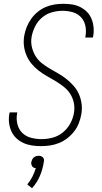

<svg xmlns="http://www.w3.org/2000/svg" viewBox="-20 -763 540 1013"><path d="M196 8Q172 8 148.5 4.5Q125 1 104 -8.5Q83 -18 66.5 -33.5Q50 -49 40.5 -69.5Q31 -90 28 -113.5Q25 -137 29 -161L31 -170H71L70 -163Q65 -135 72 -107.5Q79 -80 98 -61.5Q117 -43 144 -36Q171 -29 200 -29Q228 -29 257 -36.5Q286 -44 310.5 -63.5Q335 -83 350 -110Q365 -137 370 -166Q375 -194 369.5 -220.5Q364 -247 350 -268.5Q336 -290 315.5 -306Q295 -322 272.5 -335.5Q250 -349 227.5 -361.5Q205 -374 184.5 -390Q164 -406 147.5 -425.5Q131 -445 120.5 -469Q110 -493 106.5 -520Q103 -547 108 -575Q112 -598 121 -620.5Q130 -643 144.5 -663.5Q159 -684 178.5 -700Q198 -716 220 -725.5Q242 -735 266 -739Q290 -743 313 -743Q337 -743 360 -739.5Q383 -736 403 -726Q423 -716 438.5 -700.5Q454 -685 462.5 -664.5Q471 -644 473.5 -620.5Q476 -597 472 -574L470 -565H430L431 -572Q436 -600 430.5 -626.5Q425 -653 407.5 -672Q390 -691 364 -698.5Q338 -706 310 -706Q282 -706 253.5 -698Q225 -690 202 -670.5Q179 -651 165.5 -624Q152 -597 147 -570Q142 -542 148 -515.5Q154 -489 167.5 -467Q181 -445 201.5 -429Q222 -413 244.5 -400Q267 -387 289.5 -374Q312 -361 332 -345Q352 -329 369 -309.5Q386 -290 396.5 -266Q407 -242 410.5 -215Q414 -188 409 -160Q405 -137 396 -113.5Q387 -90 371.5 -70Q356 -50 335.5 -34Q315 -18 291.5 -8.5Q268 1 244 4.5Q220 8 196 8ZM149 230 124 210Q140 191 151 169Q162 147 169 124Q163 124 158 121.5Q153 119 150 114.5Q147 110 145.5 104Q144 98 145 92Q147 85 150 78.5Q153 72 158.5 67.5Q164 63 170.5 61Q177 59 184 59Q191 59 196.5 61Q202 63 206.5 67.5Q211 72 212 78.5Q213 85 211 92Q206 128 191 164Q176 200 149 230Z"/></svg>

Font: Iosevka Term Curly Extralight
Style: Italic
Weight: 200
Italic angle: -9°
Designer: Belleve Invis
Foundry: Belleve Invis
Version: Version 32.3.0